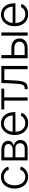

<svg xmlns="http://www.w3.org/2000/svg" viewBox="1651 -2238 598 3940"><g transform="rotate(-90 1950.0 -268.0)"><path d="M290 10.3Q219.7 10.3 165.5 -25.1Q111.3 -60.5 80.8 -123.3Q50.3 -186 50.3 -267.6Q50.3 -350.1 80.8 -413.1Q111.3 -476.1 165.5 -511.5Q219.7 -546.9 290 -546.9Q332 -546.9 366.9 -534.7Q401.9 -522.5 429 -501.5Q456.1 -480.5 474.1 -454.1Q492.2 -427.7 500 -399.4L437 -384.3Q432.1 -401.9 420.2 -420.2Q408.2 -438.5 389.6 -453.6Q371.1 -468.8 346.2 -478.3Q321.3 -487.8 290 -487.8Q235.4 -487.8 196.5 -458.3Q157.7 -428.7 137.2 -379.2Q116.7 -329.6 116.7 -267.6Q116.7 -206.5 137.2 -157Q157.7 -107.4 196.5 -78.1Q235.4 -48.8 290 -48.8Q321.8 -48.8 347.2 -58.3Q372.6 -67.9 391.1 -83.5Q409.7 -99.1 421.6 -117.9Q433.6 -136.7 438.5 -154.8L501.5 -139.6Q494.1 -111.3 475.8 -84.5Q457.5 -57.6 430.2 -36.1Q402.8 -14.6 367.4 -2.2Q332 10.3 290 10.3Z M628.4 0V-539.1H842.3Q929.7 -539.1 980.2 -502.2Q1030.8 -465.3 1030.8 -401.4Q1030.8 -354 1003.2 -324.5Q975.6 -294.9 928.7 -284.7Q960.9 -278.8 987.8 -261.5Q1014.6 -244.1 1031.2 -215.6Q1047.9 -187 1047.9 -147.5Q1047.9 -104.5 1026.4 -71.3Q1004.9 -38.1 966.1 -19Q927.2 0 874 0ZM690.9 -60.5H874Q923.3 -60.5 952.1 -85.4Q981 -110.4 981 -152.3Q981 -197.3 953.6 -223.9Q926.3 -250.5 880.9 -250.5H690.9ZM690.9 -306.6H846.7Q901.4 -306.6 933.1 -330.8Q964.8 -355 964.8 -396.5Q964.8 -436 932.6 -457.3Q900.4 -478.5 842.3 -478.5H690.9Z M1396 11.2Q1320.3 11.2 1264.9 -24.2Q1209.5 -59.6 1179.4 -122.3Q1149.4 -185.1 1149.4 -266.6Q1149.4 -348.6 1179.4 -411.9Q1209.5 -475.1 1263.2 -511Q1316.9 -546.9 1386.7 -546.9Q1433.6 -546.9 1475.3 -530Q1517.1 -513.2 1549.6 -479.2Q1582 -445.3 1600.6 -394.8Q1619.1 -344.2 1619.1 -276.9V-250.5H1190.9V-307.1H1583.5L1553.7 -286.1Q1553.7 -344.7 1533.4 -390.4Q1513.2 -436 1475.8 -462.2Q1438.5 -488.3 1386.7 -488.3Q1335.4 -488.3 1296.9 -461.4Q1258.3 -434.6 1236.8 -389.9Q1215.3 -345.2 1215.3 -290.5V-258.8Q1215.3 -195.3 1237.3 -147.9Q1259.3 -100.6 1300 -74.2Q1340.8 -47.9 1396 -47.9Q1434.6 -47.9 1464.1 -60.1Q1493.7 -72.3 1513.9 -93.5Q1534.2 -114.7 1543.9 -140.6L1606.9 -125Q1594.7 -87.9 1565.9 -56.6Q1537.1 -25.4 1493.9 -7.1Q1450.7 11.2 1396 11.2Z M1856 0V-480H1674.3V-539.1H2102.1V-480H1921.4V0Z M2090.8 0V-61H2107.9Q2135.7 -61 2153.6 -70.8Q2171.4 -80.6 2181.6 -105.5Q2191.9 -130.4 2197 -174.6Q2202.1 -218.8 2205.6 -287.6L2217.3 -539.1H2566.4V0H2500.5V-478H2279.3L2269 -266.6Q2264.6 -176.3 2251.5 -116.9Q2238.3 -57.6 2206.3 -28.8Q2174.3 0 2114.3 0Z M2777.8 -333.5H2936Q2997.1 -333.5 3040.8 -312.5Q3084.5 -291.5 3107.7 -254.2Q3130.9 -216.8 3130.9 -168Q3130.9 -119.1 3107.7 -81.3Q3084.5 -43.5 3040.8 -21.7Q2997.1 0 2936 0H2724.6V-539.1H2790V-61H2935.5Q2994.1 -61 3029.5 -89.8Q3064.9 -118.7 3064.9 -166Q3064.9 -214.4 3029.5 -243.4Q2994.1 -272.5 2935.5 -272.5H2777.8ZM3188 0V-539.1H3253.4V0Z M3628.9 11.2Q3553.2 11.2 3497.8 -24.2Q3442.4 -59.6 3412.4 -122.3Q3382.3 -185.1 3382.3 -266.6Q3382.3 -348.6 3412.4 -411.9Q3442.4 -475.1 3496.1 -511Q3549.8 -546.9 3619.6 -546.9Q3666.5 -546.9 3708.3 -530Q3750 -513.2 3782.5 -479.2Q3814.9 -445.3 3833.5 -394.8Q3852.1 -344.2 3852.1 -276.9V-250.5H3423.8V-307.1H3816.4L3786.6 -286.1Q3786.6 -344.7 3766.4 -390.4Q3746.1 -436 3708.7 -462.2Q3671.4 -488.3 3619.6 -488.3Q3568.4 -488.3 3529.8 -461.4Q3491.2 -434.6 3469.7 -389.9Q3448.2 -345.2 3448.2 -290.5V-258.8Q3448.2 -195.3 3470.2 -147.9Q3492.2 -100.6 3533 -74.2Q3573.7 -47.9 3628.9 -47.9Q3667.5 -47.9 3697 -60.1Q3726.6 -72.3 3746.8 -93.5Q3767.1 -114.7 3776.9 -140.6L3839.8 -125Q3827.6 -87.9 3798.8 -56.6Q3770 -25.4 3726.8 -7.1Q3683.6 11.2 3628.9 11.2Z"/></g></svg>

Font: Inter 18pt Light
Style: Regular
Weight: 300
Designer: Rasmus Andersson
Foundry: rsms
Version: Version 4.001;git-66647c0bb